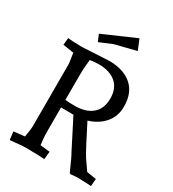

<svg xmlns="http://www.w3.org/2000/svg" viewBox="-220 -1046 1057 1174"><g transform="rotate(30 308.5 -459.0)"><path d="M136 -705 320 -715Q424 -715 482 -664.5Q540 -614 540 -517Q540 -448 498.5 -400Q457 -352 389 -332Q468 -175 495 -131Q495 -130 545 -59L612 -48L608 4L571 2Q529 0 513.5 0Q498 0 462 4L456 0Q416 -91 401 -116L297 -320Q237 -320 209 -321V-167Q209 -115 212 -94L216 -58L284 -51L278 4L240 2Q194 0 155 0Q116 0 78 5L37 9L30 -48L107 -57Q108 -66 112.5 -91.5Q117 -117 117 -137V-568Q117 -583 112.5 -608.5Q108 -634 107 -648L30 -660L35 -710L67 -707Q105 -705 130 -705ZM277 -371Q354 -371 398.5 -408.5Q443 -446 443 -518Q443 -590 399 -627.5Q355 -665 278 -665Q256 -665 216 -660V-658L212 -617Q209 -593 209 -538V-374Q234 -371 277 -371ZM413 -927 443 -854 375 -837Q361 -833 341 -828.5Q321 -824 308.5 -820.5Q296 -817 292 -816L204 -779L184 -827Z"/></g></svg>

Font: Andada
Style: Regular
Weight: 400
Designer: Carolina Giovagnoli
Foundry: Carolina Giovagnoli
Version: Version 1.002